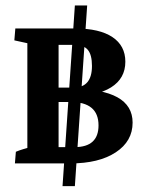

<svg xmlns="http://www.w3.org/2000/svg" viewBox="-20 -583 521 685"><path d="M132.8 0 137.2 -58.1H246.1Q331.5 -58.1 331.5 -135.7Q331.5 -219.2 231 -219.2H137.2V-266.1H235.8Q453.1 -266.1 453.1 -145.5Q453.1 -79.1 393.1 -39.6Q333 0 231.4 0ZM33.2 0 36.6 -41.5Q47.9 -46.4 63.2 -51Q78.6 -55.7 95.2 -59.6L77.6 -11.7V-85.4H189V-11.7L171.9 -56.2L234.9 -42.5L233.9 0ZM77.6 -6.8V-474.6H189V-6.8ZM203.1 81.1 247.1 -563.5H291L247.1 81.1ZM77.6 -395.5V-469.7L93.8 -425.3L31.2 -439L34.7 -481.4H233.4L230 -439.9Q218.8 -434.6 203.6 -430.4Q188.5 -426.3 172.9 -422.4L189 -469.7V-395.5ZM124 -239.3 133.3 -270.5H242.7Q308.1 -270.5 308.1 -347.7Q308.1 -387.7 293.2 -405.3Q278.3 -422.9 245.1 -422.9H130.9V-481.4H249Q335 -481.4 381.1 -450.7Q427.2 -419.9 427.2 -362.8Q427.2 -303.2 376.2 -271.2Q325.2 -239.3 231 -239.3Z"/></svg>

Font: Markazi Text
Style: Regular
Weight: 400
Designer: Borna Izadpanah (Arabic designer), Fiona Ross (Arabic design director) and Florian Runge (Latin designer)
Foundry: Borna Izadpanah and Florian Runge
Version: Version 1.000